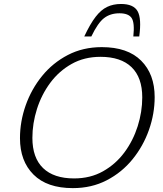

<svg xmlns="http://www.w3.org/2000/svg" viewBox="-20 -960 842 990"><path d="M777.5 -459.5Q777.5 -373.5 748 -290Q718.5 -206.5 663.5 -138.8Q608.5 -71 530.5 -30.5Q452.5 10 355.5 10Q222.5 10 152.8 -59.8Q83 -129.5 83 -247.5Q83 -333.5 112.5 -417Q142 -500.5 197 -568.2Q252 -636 330 -676.5Q408 -717 505 -717Q638 -717 707.8 -647.2Q777.5 -577.5 777.5 -459.5ZM147 -249Q147 -146.5 202.2 -93.2Q257.5 -40 362 -40Q446 -40 511.2 -76.8Q576.5 -113.5 621.5 -174.2Q666.5 -235 690 -309.2Q713.5 -383.5 713.5 -458Q713.5 -560.5 658.2 -613.8Q603 -667 498 -667Q414.5 -667 349.2 -630.2Q284 -593.5 239 -532.8Q194 -472 170.5 -397.8Q147 -323.5 147 -249ZM596 -891.5Q549 -891.5 516.8 -866.8Q484.5 -842 451 -772H414.5Q445 -837 473 -873.2Q501 -909.5 532.5 -924.5Q564 -939.5 604 -939.5Q668.5 -939.5 689.5 -902.2Q710.5 -865 698 -772H667.5Q675 -842.5 658.8 -867Q642.5 -891.5 596 -891.5Z"/></svg>

Font: Newsreader Caption Light
Style: Italic
Weight: 300
Italic angle: -17°
Designer: Hugues Gentile
Foundry: Production Type
Version: Version 1.001